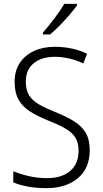

<svg xmlns="http://www.w3.org/2000/svg" viewBox="-20 -967 533 997"><path d="M446 -187Q446 -93 384 -41.5Q322 10 223 10Q169 10 125.5 2Q82 -6 49 -20V-78Q84 -63 129.5 -52.5Q175 -42 225 -42Q300 -42 344 -79Q388 -116 388 -184Q388 -225 371.5 -252Q355 -279 319.5 -299.5Q284 -320 228 -342Q176 -363 137 -387.5Q98 -412 77 -448.5Q56 -485 56 -542Q56 -600 83 -640.5Q110 -681 157 -702.5Q204 -724 265 -724Q312 -724 354.5 -714.5Q397 -705 432 -688L413 -638Q375 -655 337.5 -663.5Q300 -672 264 -672Q196 -672 155 -638.5Q114 -605 114 -543Q114 -499 131.5 -471.5Q149 -444 183 -424.5Q217 -405 265 -386Q322 -363 362.5 -338.5Q403 -314 424.5 -278.5Q446 -243 446 -187ZM380 -939Q365 -918 341 -890Q317 -862 290 -834.5Q263 -807 240 -788H203V-798Q232 -831 263 -872Q294 -913 314 -947H380Z"/></svg>

Font: Noto Sans Sinhala UI SemiCondensed Light
Style: Regular
Weight: 300
Width: 4
Designer: Jelle Bosma - Monotype Design Team
Foundry: Monotype Imaging Inc.
Version: Version 2.006; ttfautohint (v1.8.4.7-5d5b)